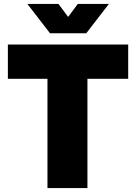

<svg xmlns="http://www.w3.org/2000/svg" viewBox="-20 -955 691 975"><path d="M221 -555H20V-729H631V-555H424V0H221ZM119 -935H277L326 -869L375 -935H533L418 -786H234Z"/></svg>

Font: Mona Sans Black
Style: Regular
Weight: 900
Designer: Deni Anggara
Foundry: GitHub
Version: Version 2.000